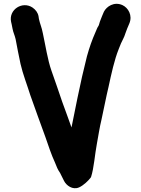

<svg xmlns="http://www.w3.org/2000/svg" viewBox="-20 -801 749 1018"><path d="M38.8 -685.3 41.8 -672.3C43.7 -663.3 45.4 -654.9 46.7 -647.8C50.1 -628.8 58 -614.8 62.8 -593.4C70.3 -556 79.4 -503.1 88.8 -462.2C100.9 -408.4 124.5 -348.9 140.1 -298.3C140.1 -298.2 140.2 -298 140.2 -297.8C164.8 -229.4 196 -140.5 220.2 -75.8C235.5 -31.8 252.3 19.7 271.5 60.8C279.2 81.3 286.4 98.9 299.2 117C299.2 117.2 299.6 118.1 299.8 118.6L319.8 158.6C331.5 181.9 364.8 207.9 399.6 192.4C422.8 182.1 448.7 156.9 461 140.5C461.7 139.6 462.4 138.2 462.9 137C477.9 91.7 483.4 14.1 493.3 -36.7C502 -83.7 507.8 -124.3 518.2 -167.2C527.4 -207.8 544.8 -297.7 555.2 -339.2C570.9 -411.7 586.1 -482.6 609.6 -541.4L621.6 -571.2C629.6 -589.9 638.2 -601.5 644.9 -624.3C650.6 -641.4 658.5 -659.9 665.5 -676C684.4 -719.7 659.3 -760.1 629.2 -773.9C585.4 -793.8 544.9 -766.8 530.8 -738.6C523.6 -724.2 519 -708.5 512.6 -694.1C507.7 -683.2 505.3 -667.9 502 -663.5C496.3 -655.9 492.1 -644.1 486.5 -631C468.2 -589.8 454.3 -550.5 440.9 -502.2C422.2 -427.5 407.4 -363.3 390.7 -281.4C378.9 -220 369.5 -179.2 359.1 -125.3C342.1 -170.6 329.9 -208.8 309.8 -261.3C288.9 -322.5 274 -366.7 252.8 -426.2C232.2 -484.7 221.3 -560 207.2 -624.5C200.7 -658.6 192 -673.4 186.3 -701.2L184.4 -713.9C181.4 -733.3 168.8 -749.8 152.5 -760.9C99.2 -796.8 25.2 -750.7 38.8 -685.3Z"/></svg>

Font: Smoothie
Style: SeBd
Weight: 600
Foundry: Cannot Into Space Fonts
Version: Version 0.8